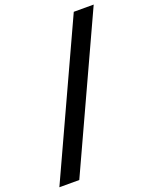

<svg xmlns="http://www.w3.org/2000/svg" viewBox="-200 -863 845 1060"><g transform="rotate(-20 222.5 -333.5)"><path d="M-39 108 367 -775H484L78 108Z"/></g></svg>

Font: DM Sans 12pt SemiBold
Style: Italic
Weight: 600
Italic angle: -10°
Version: Version 4.004;gftools[0.9.30]